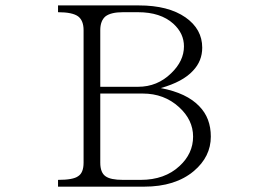

<svg xmlns="http://www.w3.org/2000/svg" viewBox="-20 -698 1040 719"><path d="M197.3 1H519.5Q636.7 1 706.1 -57.6Q769.5 -111.3 769.5 -186.5Q769.5 -255.9 726.6 -299.8Q679.7 -349.6 582 -368.2Q665 -391.6 703.1 -433.6Q737.3 -469.7 737.3 -519.5Q737.3 -588.9 674.8 -632.8Q610.4 -677.7 500 -677.7H197.3V-652.3Q251 -652.3 272.5 -636.7Q293 -621.1 293 -585V-88.9Q293 -50.8 272.5 -38.1Q253.9 -24.4 197.3 -24.4ZM355.5 -373V-585Q355.5 -620.1 375 -636.7Q395.5 -652.3 440.4 -652.3H497.1Q581.1 -652.3 628.9 -609.4Q668.9 -573.2 668.9 -524.4Q668.9 -469.7 621.1 -423.8Q569.3 -373 497.1 -373ZM355.5 -347.7H514.6Q594.7 -347.7 650.4 -296.9Q703.1 -249 703.1 -186.5Q703.1 -123 652.3 -76.2Q596.7 -24.4 506.8 -24.4H440.4Q393.6 -24.4 375 -38.1Q355.5 -51.8 355.5 -88.9Z"/></svg>

Font: BatangChe
Style: Regular
Weight: 400
Monospace: yes
Version: Version 2.21